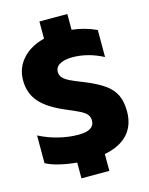

<svg xmlns="http://www.w3.org/2000/svg" viewBox="-132 -885 833 1070"><g transform="rotate(-15 284.5 -349.5)"><path d="M202 12Q149 7 102.5 -4Q56 -15 25 -32V-192Q79 -164 137.5 -150Q196 -136 249 -136Q297 -136 319.5 -150.5Q342 -165 342 -193Q342 -215 330 -229Q318 -243 293.5 -255.5Q269 -268 214 -291Q117 -332 73 -383Q29 -434 29 -508Q29 -580 75.5 -631.5Q122 -683 202 -703V-802H363V-711Q437 -703 504 -672V-516Q416 -562 327 -562Q282 -562 255 -547Q228 -532 228 -503Q228 -483 241.5 -469Q255 -455 279.5 -443Q304 -431 358 -410Q429 -381 468.5 -352.5Q508 -324 526 -286Q544 -248 544 -191Q544 -113 499 -62.5Q454 -12 363 6V103H202Z"/></g></svg>

Font: Prompt
Style: Bold
Weight: 700
Designer: Katatrad Team
Foundry: CadsonDemak
Version: Version 1.000